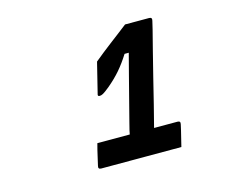

<svg xmlns="http://www.w3.org/2000/svg" viewBox="-70 -885 739 618"><g transform="rotate(-15 300.0 -576.0)"><path d="M206 -444H314Q315 -452 322.5 -480.5Q330 -509 340 -548.5Q350 -588 360.5 -628Q371 -668 379 -699H365Q348 -672 330 -651Q312 -630 287 -609Q271 -596 264.5 -592.5Q258 -589 253 -589Q245 -589 248 -597L273 -698Q286 -709 302 -721.5Q318 -734 331 -744Q347 -756 362.5 -768Q378 -780 391 -790H471Q482 -790 479 -779Q479 -777 472.5 -751.5Q466 -726 456 -687Q446 -648 435 -603.5Q424 -559 413.5 -516.5Q403 -474 395 -444H473Q484 -444 481 -433Q480 -428 476.5 -413Q473 -398 469 -382.5Q465 -367 464 -362H197Q186 -362 189 -373Q192 -385 196 -403.5Q200 -422 206 -444Z"/></g></svg>

Font: Recursive Mn Lnr St Med
Style: Italic
Weight: 500
Italic angle: -15°
Monospace: yes
Version: Version 1.079;hotconv 1.0.112;makeotfexe 2.5.65598; ttfautoh